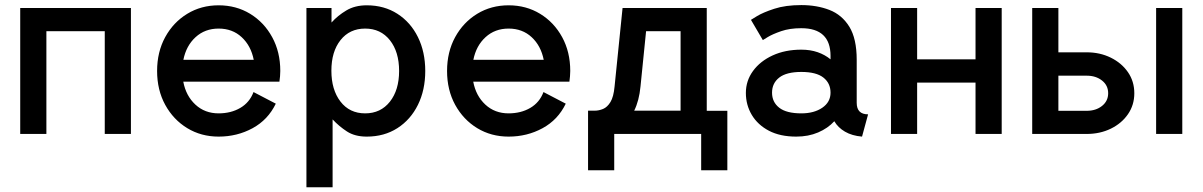

<svg xmlns="http://www.w3.org/2000/svg" viewBox="-20 -540 4848 774"><path d="M61.5 -507.8H507.8V0H402.3V-414.1H167V0H61.5Z M1002 -168.9 1091.8 -122.1Q1060.5 -57.1 998.3 -23.2Q936 10.7 861.3 10.7Q791 10.7 734.9 -23.4Q678.7 -57.6 646 -117.4Q613.3 -177.2 613.3 -253.9Q613.3 -330.6 646 -390.4Q678.7 -450.2 734.9 -484.4Q791 -518.6 861.3 -518.6Q932.1 -518.6 988.3 -484.4Q1044.4 -450.2 1077.1 -390.4Q1109.9 -330.6 1109.9 -253.9Q1109.9 -243.2 1108.9 -232.2Q1107.9 -221.2 1106.4 -210.9H718.8Q729.5 -153.8 767.6 -118.4Q805.7 -83 861.3 -83Q911.1 -83 948.7 -105Q986.3 -127 1002 -168.9ZM861.3 -424.8Q806.2 -424.8 768.3 -390.1Q730.5 -355.5 719.2 -298.8H1002.9Q991.7 -355.5 954.3 -390.1Q917 -424.8 861.3 -424.8Z M1320.8 -58.6V214.8H1215.3V-507.8H1316.4V-449.2Q1341.3 -477.1 1376 -497.8Q1410.6 -518.6 1458.5 -518.6Q1528.8 -518.6 1582 -484.4Q1635.3 -450.2 1664.8 -390.4Q1694.3 -330.6 1694.3 -253.9Q1694.3 -177.2 1664.8 -117.4Q1635.3 -57.6 1582 -23.4Q1528.8 10.7 1458.5 10.7Q1410.6 10.7 1378.7 -10Q1346.7 -30.8 1320.8 -58.6ZM1315.9 -254.9Q1315.9 -178.2 1352.5 -130.6Q1389.2 -83 1452.1 -83Q1514.6 -83 1551.8 -130.1Q1588.9 -177.2 1588.9 -253.9Q1588.9 -331.1 1551.8 -377.9Q1514.6 -424.8 1452.1 -424.8Q1389.6 -424.8 1352.8 -378.4Q1315.9 -332 1315.9 -254.9Z M2170.9 -168.9 2260.7 -122.1Q2229.5 -57.1 2167.2 -23.2Q2105 10.7 2030.3 10.7Q1960 10.7 1903.8 -23.4Q1847.7 -57.6 1814.9 -117.4Q1782.2 -177.2 1782.2 -253.9Q1782.2 -330.6 1814.9 -390.4Q1847.7 -450.2 1903.8 -484.4Q1960 -518.6 2030.3 -518.6Q2101.1 -518.6 2157.2 -484.4Q2213.4 -450.2 2246.1 -390.4Q2278.8 -330.6 2278.8 -253.9Q2278.8 -243.2 2277.8 -232.2Q2276.9 -221.2 2275.4 -210.9H1887.7Q1898.4 -153.8 1936.5 -118.4Q1974.6 -83 2030.3 -83Q2080.1 -83 2117.7 -105Q2155.3 -127 2170.9 -168.9ZM2030.3 -424.8Q1975.1 -424.8 1937.3 -390.1Q1899.4 -355.5 1888.2 -298.8H2171.9Q2160.6 -355.5 2123.3 -390.1Q2085.9 -424.8 2030.3 -424.8Z M2350.6 146.5V-93.8H2377Q2394 -93.8 2411.1 -100.8Q2428.2 -107.9 2440.9 -128.7Q2453.6 -149.4 2457.5 -191.4L2489.7 -507.8H2829.1V-93.3H2912.1V146.5H2806.6V0H2456.1V146.5ZM2562 -191.4Q2556.6 -134.3 2536.6 -93.8H2723.6V-414.1H2584.5Z M3189.9 10.7Q3125 10.7 3079.8 -12.9Q3034.7 -36.6 3010.7 -76.7Q2986.8 -116.7 2986.8 -165.5Q2986.8 -214.4 3015.6 -253.9Q3044.4 -293.5 3095 -316.7Q3145.5 -339.8 3210.4 -339.8Q3246.6 -339.8 3276.1 -329.6Q3305.7 -319.3 3328.1 -300.8V-314.5Q3328.1 -426.3 3210 -426.3Q3163.6 -426.3 3128.9 -414.3Q3094.2 -402.3 3074.7 -390.4Q3055.2 -378.4 3055.2 -378.4L3007.3 -460Q3007.3 -460 3031.5 -474.9Q3055.7 -489.7 3101.1 -504.6Q3146.5 -519.5 3210.4 -519.5Q3272.9 -519.5 3323.5 -500Q3374 -480.5 3403.8 -432.4Q3433.6 -384.3 3433.6 -298.8V-125.5Q3433.6 -79.1 3479.5 -79.1L3455.1 10.7Q3414.6 7.3 3386.2 -9.3Q3357.9 -25.9 3343.3 -51.3Q3317.4 -22.9 3278.1 -6.1Q3238.8 10.7 3189.9 10.7ZM3328.1 -166.5Q3328.1 -204.6 3299.3 -227.3Q3270.5 -250 3210.4 -250Q3150.4 -250 3121.3 -227.3Q3092.3 -204.6 3092.3 -166.5Q3092.3 -128.4 3121.3 -105.7Q3150.4 -83 3210.4 -83Q3261.7 -83 3294.9 -105.7Q3328.1 -128.4 3328.1 -166.5Z M3571.8 -507.8H3677.2V-300.8H3912.6V-507.8H4018.1V0H3912.6V-207H3677.2V0H3571.8Z M4746.1 -507.8V0H4640.6V-507.8ZM4141.1 -507.8H4246.6V-329.1H4360.8Q4414.1 -329.1 4457.8 -307.6Q4501.5 -286.1 4527.1 -249Q4552.7 -211.9 4552.7 -164.1Q4552.7 -116.7 4527.1 -79.6Q4501.5 -42.5 4457.8 -21.2Q4414.1 0 4360.8 0H4141.1ZM4246.6 -93.3H4360.8Q4397.9 -93.3 4422.6 -113Q4447.3 -132.8 4447.3 -164.1Q4447.3 -195.8 4422.6 -215.3Q4397.9 -234.9 4360.8 -234.9H4246.6Z"/></svg>

Font: Giphurs Medium
Style: Regular
Weight: 500
Version: Version 0.920; ttfautohint (v1.8.4.7-5d5b)